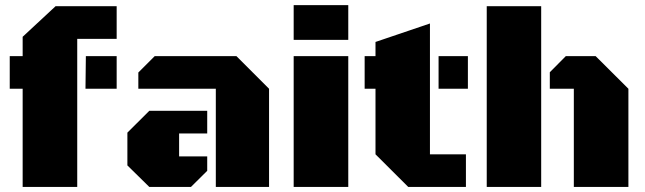

<svg xmlns="http://www.w3.org/2000/svg" viewBox="-20 -741 2557 761"><path d="M286.1 -586.9V0H69.8V-389.2H18.6V-518.6H69.8V-595.2L200.2 -716.3H442.4V-586.9ZM318.8 -389.2 320.3 -518.6H442.4V-389.2Z M835.4 0V-389.2H528.3V-453.6L593.3 -518.6H917L1046.4 -389.2V0ZM801.3 -301.8V-211.9H689.9V-121.1H801.3V-64L736.8 0H571.8L484.9 -85.4V-215.3L571.8 -301.8Z M1144 -518.6H1360.4V0H1144ZM1144 -720.7H1360.4V-583H1144Z M1684.1 -129.4H1826.7V0H1598.1L1468.3 -129.4V-389.2H1425.3V-518.6H1468.3V-574.7L1684.1 -647.9ZM1718.3 -389.2V-518.6H1834.5V-389.2Z M1909.2 -716.3H2125V0H1909.2ZM2254.4 -389.2H2159.2V-454.6L2222.7 -518.6H2340.8L2470.7 -389.2V0H2254.4Z"/></svg>

Font: Black Ops One
Style: Regular
Weight: 400
Designer: James Grieshaber
Foundry: James Grieshaber
Version: Version 1.002